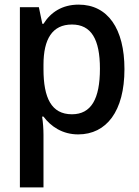

<svg xmlns="http://www.w3.org/2000/svg" viewBox="-20 -570 603 830"><path d="M66 240H168V13C168 -12 166 -41 162 -66H168C200 -23 250 11 318 11C440 11 518 -89 518 -271C518 -446 446 -550 320 -550C249 -550 199 -517 168 -467H163L148 -539H66ZM291 -76C202 -76 168 -147 168 -271V-290C168 -401 206 -464 291 -464C374 -464 412 -401 412 -273C412 -142 374 -76 291 -76Z"/></svg>

Font: Noto Sans Mono SemiCondensed Medium
Style: Regular
Weight: 500
Width: 4
Designer: Monotype Design Team
Foundry: Monotype Imaging Inc.
Version: Version 2.014